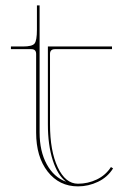

<svg xmlns="http://www.w3.org/2000/svg" viewBox="-20 -680 455 703"><path d="M390.1 -509.8V-500H181.2Q163.1 -500 163.1 -482.4V-225.1Q163.1 -127.4 191.4 -67.4Q219.7 -7.3 265.6 -7.3Q301.8 -7.3 334.5 -22.9Q367.2 -38.6 386.2 -68.4L394 -63.5Q374 -31.2 338.9 -14.4Q303.7 2.4 265.6 2.4Q196.8 2.4 154.5 -51.8Q112.3 -106 112.3 -194.8V-482.4Q112.3 -500 94.7 -500H20V-509.8H64.9Q97.7 -509.8 106.4 -520.5Q115.2 -531.2 115.2 -571.3V-660.2H125V-194.8Q125 -126.5 151.1 -78.6Q177.2 -30.8 222.2 -14.6Q190.9 -38.1 173.1 -93.5Q155.3 -148.9 155.3 -225.1V-509.8Z"/></svg>

Font: ZnikomitNo25
Style: Regular
Weight: 100
Designer: gluk
Foundry: gluk
Version: Version 0.56